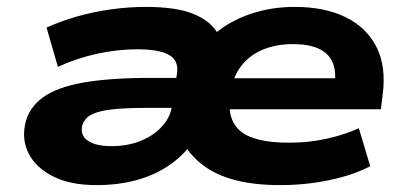

<svg xmlns="http://www.w3.org/2000/svg" viewBox="-20 -526 1176 557"><path d="M260 11Q184 11 134.5 -14Q85 -39 64 -79Q43 -119 53 -166Q63 -213 104 -243Q145 -273 222 -286.5Q299 -300 417 -300H516L503 -213H404Q343 -213 303.5 -208.5Q264 -204 243.5 -192.5Q223 -181 218 -159Q213 -132 236 -117Q259 -102 304 -102Q349 -102 386 -116.5Q423 -131 447.5 -156.5Q472 -182 478 -213L493 -310Q500 -349 471.5 -366Q443 -383 378 -383Q321 -383 261.5 -370Q202 -357 148 -332L115 -446Q157 -465 204.5 -478.5Q252 -492 303 -499Q354 -506 403 -506Q491 -506 541.5 -485.5Q592 -465 613 -427H602Q646 -465 706.5 -485.5Q767 -506 835 -506Q922 -506 983 -476Q1044 -446 1072.5 -389Q1101 -332 1090 -250L1085 -209H613L627 -299H976L951 -281Q956 -321 944 -347Q932 -373 903 -385.5Q874 -398 830 -398Q781 -398 742.5 -382Q704 -366 680 -335Q656 -304 649 -259L648 -253Q637 -181 676.5 -146.5Q716 -112 819 -112Q877 -112 929.5 -124Q982 -136 1021 -154L1054 -44Q1008 -19 938 -4Q868 11 793 11Q718 11 662.5 -3.5Q607 -18 570 -46Q533 -74 511 -112H538Q511 -74 470 -46Q429 -18 376 -3.5Q323 11 260 11Z"/></svg>

Font: Nunito Sans 10pt Expanded ExtraBold
Style: Italic
Weight: 800
Width: 7
Italic angle: -9°
Designer: Vernon Adams
Foundry: Vernon Adams
Version: Version 3.101;gftools[0.9.27]